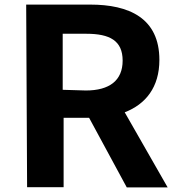

<svg xmlns="http://www.w3.org/2000/svg" viewBox="-20 -775 776 836"><path d="M98 40H257V-262H368L532 41H710L523 -286C614 -321 674 -395 674 -514C674 -697 541 -755 373 -755H94ZM253 -384V-628H356C458 -628 514 -598 514 -511C514 -425 457 -381 354 -381Z"/></svg>

Font: GenEiGothic-pro-Regular
Style: Bold
Weight: 700
Designer: Ryoko NISHIZUKA (kana & ideographs); Paul D. Hunt (Latin, Greek & Cyrillic); Wenlong ZHANG (bopomofo); Sandoll Communica
Foundry: Adobe Systems Incorporated; o_tamon
Version: Version 1.000.140830